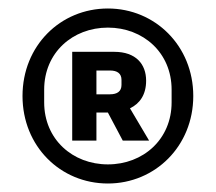

<svg xmlns="http://www.w3.org/2000/svg" viewBox="-20 -730 508 452"><path d="M234 -298C345 -298 435 -386 435 -504C435 -622 345 -710 234 -710C122 -710 33 -622 33 -504C33 -386 122 -298 234 -298ZM234 -343C151 -343 84 -402 84 -489V-519C84 -606 151 -665 234 -665C317 -665 384 -606 384 -519V-489C384 -402 317 -343 234 -343ZM207 -465H234L269 -399H331L286 -475C309 -486 324 -507 324 -540C324 -579 300 -608 249 -608H150V-399H207ZM207 -508V-564H239C256 -564 266 -557 266 -542V-530C266 -515 256 -508 239 -508Z"/></svg>

Font: IBM Plex Thai SemiBold
Style: Regular
Weight: 600
Designer: Mike Abbink, Paul van der Laan, Pieter van Rosmalen, Ben Mitchell, Mark Frömberg
Foundry: Bold Monday
Version: Version 1.0